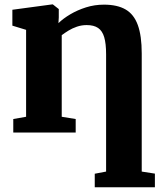

<svg xmlns="http://www.w3.org/2000/svg" viewBox="-20 -584 716 846"><path d="M397.5 241V181.5L447.5 172V-345Q447.5 -392 439.2 -420Q431 -448 412.2 -460.8Q393.5 -473.5 362 -473.5Q339.5 -473.5 319 -466.5Q298.5 -459.5 281.5 -449Q264.5 -438.5 252 -429V-69.5L313.5 -59.5V0H38.5V-59.5L95 -69.5V-452.5L34.5 -471V-541L209 -564.5H213L239 -544V-507L237.5 -482Q258.5 -502.5 289.8 -521Q321 -539.5 358.8 -551.5Q396.5 -563.5 438 -563.5Q497 -563.5 533.5 -542.2Q570 -521 587.2 -473.8Q604.5 -426.5 604.5 -348.5V172L662.5 181V241Z"/></svg>

Font: Merriweather 28pt ExtraBold
Style: Regular
Weight: 800
Version: Version 2.100